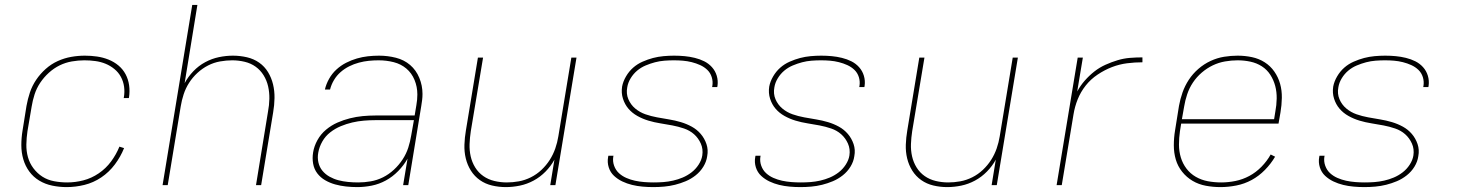

<svg xmlns="http://www.w3.org/2000/svg" viewBox="-20 -755 5940 783"><path d="M252 8Q222 8 193 2Q164 -4 140 -18.5Q116 -33 99.5 -55.5Q83 -78 75 -105.5Q67 -133 67 -163Q67 -193 72 -223L88 -323Q93 -351 102 -378Q111 -405 127.5 -429.5Q144 -454 166.5 -474Q189 -494 215.5 -506Q242 -518 270 -523Q298 -528 326 -528Q351 -528 375.5 -524.5Q400 -521 422.5 -512Q445 -503 463 -488Q481 -473 492 -452.5Q503 -432 506.5 -407.5Q510 -383 506 -357L505 -355H484L485 -357Q489 -380 486 -401.5Q483 -423 473 -441.5Q463 -460 446.5 -473.5Q430 -487 410.5 -495Q391 -503 369 -506Q347 -509 324 -509Q299 -509 273 -504.5Q247 -500 223.5 -488.5Q200 -477 179.5 -458.5Q159 -440 144 -417.5Q129 -395 121 -370Q113 -345 109 -320L92 -220Q88 -193 87.5 -166Q87 -139 94 -114Q101 -89 116.5 -68.5Q132 -48 153 -34.5Q174 -21 200.5 -16Q227 -11 254 -11Q287 -11 320 -19.5Q353 -28 382.5 -48Q412 -68 433 -96.5Q454 -125 467 -157L486 -151Q472 -116 448.5 -84.5Q425 -53 393 -31.5Q361 -10 324.5 -1Q288 8 252 8Z M643 0 764 -735H785L733 -416Q747 -442 768.5 -464.5Q790 -487 817 -501.5Q844 -516 873 -522Q902 -528 930 -528Q959 -528 987 -521.5Q1015 -515 1037 -499.5Q1059 -484 1073 -461Q1087 -438 1093.5 -411Q1100 -384 1099.5 -355Q1099 -326 1094 -297L1045 0H1024L1073 -300Q1078 -326 1078.5 -352Q1079 -378 1073.5 -402.5Q1068 -427 1055 -448Q1042 -469 1022.5 -483Q1003 -497 978 -503Q953 -509 927 -509Q903 -509 877.5 -504.5Q852 -500 828.5 -488Q805 -476 785 -457.5Q765 -439 751 -417Q737 -395 729 -370.5Q721 -346 717 -321L664 0Z M1437 8Q1414 8 1391 5.5Q1368 3 1346.5 -3Q1325 -9 1306 -20Q1287 -31 1274 -48Q1261 -65 1257 -87.5Q1253 -110 1257 -134Q1261 -159 1274.5 -183.5Q1288 -208 1309.5 -226Q1331 -244 1356 -255Q1381 -266 1407 -272.5Q1433 -279 1459 -281.5Q1485 -284 1511 -284H1671L1678 -326Q1680 -337 1681 -348Q1682 -359 1682 -369V-370Q1682 -401 1670.5 -429Q1659 -457 1637 -475.5Q1615 -494 1585.5 -501.5Q1556 -509 1524 -509Q1504 -509 1484 -507Q1464 -505 1443.5 -499.5Q1423 -494 1404 -484.5Q1385 -475 1369 -461Q1353 -447 1342 -428.5Q1331 -410 1326 -390H1305Q1310 -412 1322 -433.5Q1334 -455 1352 -471.5Q1370 -488 1391.5 -499Q1413 -510 1435.5 -516.5Q1458 -523 1480.5 -525.5Q1503 -528 1526 -528Q1561 -528 1594.5 -519.5Q1628 -511 1652.5 -490Q1677 -469 1690 -437.5Q1703 -406 1703 -372Q1703 -359 1701.5 -347Q1700 -335 1698 -323L1645 0H1624L1642 -108Q1627 -81 1604 -57.5Q1581 -34 1553.5 -19Q1526 -4 1496 2Q1466 8 1437 8ZM1441 -11Q1466 -11 1492 -15.5Q1518 -20 1542 -32Q1566 -44 1586.5 -63Q1607 -82 1622 -105Q1637 -128 1645 -153Q1653 -178 1657 -203L1668 -265H1511Q1488 -265 1464 -263Q1440 -261 1416.5 -255.5Q1393 -250 1370 -240.5Q1347 -231 1327 -215.5Q1307 -200 1294.5 -178Q1282 -156 1278 -133Q1274 -112 1278.5 -92.5Q1283 -73 1295 -58.5Q1307 -44 1324 -34.5Q1341 -25 1360 -20Q1379 -15 1399.5 -13Q1420 -11 1441 -11Z M2043 8Q2014 8 1986.5 1.5Q1959 -5 1937 -20.5Q1915 -36 1900.5 -59Q1886 -82 1879.5 -109Q1873 -136 1874 -165Q1875 -194 1880 -223L1929 -520H1950L1900 -220Q1896 -194 1895 -168Q1894 -142 1899.5 -117.5Q1905 -93 1918 -72Q1931 -51 1951 -37Q1971 -23 1996 -17Q2021 -11 2047 -11Q2071 -11 2096 -15.5Q2121 -20 2145 -32Q2169 -44 2188.5 -62.5Q2208 -81 2222 -103Q2236 -125 2244.5 -149.5Q2253 -174 2257 -199L2310 -520H2331L2245 0H2224L2241 -104Q2227 -78 2205 -55.5Q2183 -33 2156 -18.5Q2129 -4 2100 2Q2071 8 2043 8Z M2644 8Q2622 8 2600 6Q2578 4 2557.5 -1Q2537 -6 2518 -15Q2499 -24 2484 -38Q2469 -52 2462.5 -72.5Q2456 -93 2460 -115L2461 -120H2482L2481 -116Q2478 -97 2484.5 -79Q2491 -61 2504 -49Q2517 -37 2534 -29.5Q2551 -22 2569.5 -18Q2588 -14 2607.5 -12.5Q2627 -11 2646 -11Q2666 -11 2685.5 -12.5Q2705 -14 2725 -18.5Q2745 -23 2764 -31Q2783 -39 2800 -52Q2817 -65 2829 -83.5Q2841 -102 2844 -121Q2848 -147 2838 -169.5Q2828 -192 2810.5 -207.5Q2793 -223 2769.5 -231Q2746 -239 2722 -243.5Q2698 -248 2673 -252Q2648 -256 2624.5 -263Q2601 -270 2579.5 -282Q2558 -294 2543 -311.5Q2528 -329 2520.5 -352.5Q2513 -376 2517 -402Q2521 -423 2533 -443.5Q2545 -464 2562 -479Q2579 -494 2600.5 -503.5Q2622 -513 2643 -518.5Q2664 -524 2686 -526Q2708 -528 2729 -528Q2751 -528 2772 -526Q2793 -524 2813.5 -519Q2834 -514 2852 -505Q2870 -496 2883.5 -481Q2897 -466 2903 -446Q2909 -426 2906 -405L2905 -400H2884L2885 -404Q2888 -423 2882.5 -440.5Q2877 -458 2864.5 -470Q2852 -482 2835.5 -489.5Q2819 -497 2801 -501.5Q2783 -506 2765 -507.5Q2747 -509 2728 -509Q2709 -509 2689.5 -507.5Q2670 -506 2651 -501Q2632 -496 2613 -488Q2594 -480 2578.5 -467Q2563 -454 2552 -436Q2541 -418 2538 -399Q2533 -373 2542.5 -350.5Q2552 -328 2570.5 -312.5Q2589 -297 2612 -289Q2635 -281 2659.5 -276.5Q2684 -272 2708.5 -268Q2733 -264 2756.5 -257Q2780 -250 2801 -238.5Q2822 -227 2837.5 -209Q2853 -191 2861 -167.5Q2869 -144 2864 -118Q2861 -96 2848.5 -75.5Q2836 -55 2817 -40Q2798 -25 2776.5 -16Q2755 -7 2733 -1.5Q2711 4 2688.5 6Q2666 8 2644 8Z M3244 8Q3222 8 3200 6Q3178 4 3157.5 -1Q3137 -6 3118 -15Q3099 -24 3084 -38Q3069 -52 3062.5 -72.5Q3056 -93 3060 -115L3061 -120H3082L3081 -116Q3078 -97 3084.5 -79Q3091 -61 3104 -49Q3117 -37 3134 -29.5Q3151 -22 3169.5 -18Q3188 -14 3207.5 -12.5Q3227 -11 3246 -11Q3266 -11 3285.5 -12.5Q3305 -14 3325 -18.5Q3345 -23 3364 -31Q3383 -39 3400 -52Q3417 -65 3429 -83.5Q3441 -102 3444 -121Q3448 -147 3438 -169.5Q3428 -192 3410.5 -207.5Q3393 -223 3369.5 -231Q3346 -239 3322 -243.5Q3298 -248 3273 -252Q3248 -256 3224.5 -263Q3201 -270 3179.5 -282Q3158 -294 3143 -311.5Q3128 -329 3120.5 -352.5Q3113 -376 3117 -402Q3121 -423 3133 -443.5Q3145 -464 3162 -479Q3179 -494 3200.5 -503.5Q3222 -513 3243 -518.5Q3264 -524 3286 -526Q3308 -528 3329 -528Q3351 -528 3372 -526Q3393 -524 3413.5 -519Q3434 -514 3452 -505Q3470 -496 3483.5 -481Q3497 -466 3503 -446Q3509 -426 3506 -405L3505 -400H3484L3485 -404Q3488 -423 3482.5 -440.5Q3477 -458 3464.5 -470Q3452 -482 3435.5 -489.5Q3419 -497 3401 -501.5Q3383 -506 3365 -507.5Q3347 -509 3328 -509Q3309 -509 3289.5 -507.5Q3270 -506 3251 -501Q3232 -496 3213 -488Q3194 -480 3178.5 -467Q3163 -454 3152 -436Q3141 -418 3138 -399Q3133 -373 3142.5 -350.5Q3152 -328 3170.5 -312.5Q3189 -297 3212 -289Q3235 -281 3259.5 -276.5Q3284 -272 3308.5 -268Q3333 -264 3356.5 -257Q3380 -250 3401 -238.5Q3422 -227 3437.5 -209Q3453 -191 3461 -167.5Q3469 -144 3464 -118Q3461 -96 3448.5 -75.5Q3436 -55 3417 -40Q3398 -25 3376.5 -16Q3355 -7 3333 -1.5Q3311 4 3288.5 6Q3266 8 3244 8Z M3843 8Q3814 8 3786.5 1.5Q3759 -5 3737 -20.5Q3715 -36 3700.5 -59Q3686 -82 3679.5 -109Q3673 -136 3674 -165Q3675 -194 3680 -223L3729 -520H3750L3700 -220Q3696 -194 3695 -168Q3694 -142 3699.5 -117.5Q3705 -93 3718 -72Q3731 -51 3751 -37Q3771 -23 3796 -17Q3821 -11 3847 -11Q3871 -11 3896 -15.5Q3921 -20 3945 -32Q3969 -44 3988.5 -62.5Q4008 -81 4022 -103Q4036 -125 4044.5 -149.5Q4053 -174 4057 -199L4110 -520H4131L4045 0H4024L4041 -104Q4027 -78 4005 -55.5Q3983 -33 3956 -18.5Q3929 -4 3900 2Q3871 8 3843 8Z M4289 0 4375 -520H4396L4373 -382Q4386 -406 4404 -426.5Q4422 -447 4443 -463.5Q4464 -480 4488.5 -491Q4513 -502 4538 -509.5Q4563 -517 4588.5 -519Q4614 -521 4639 -521V-501Q4608 -501 4576.5 -497Q4545 -493 4515 -481.5Q4485 -470 4456.5 -451Q4428 -432 4407.5 -406Q4387 -380 4375 -350Q4363 -320 4358 -289L4310 0Z M4957 8Q4927 8 4897.5 2.5Q4868 -3 4843.5 -17.5Q4819 -32 4801 -54.5Q4783 -77 4775 -104.5Q4767 -132 4767 -162.5Q4767 -193 4772 -223L4788 -323Q4793 -351 4802.5 -378Q4812 -405 4828 -429.5Q4844 -454 4867 -474Q4890 -494 4917 -506.5Q4944 -519 4972 -523.5Q5000 -528 5027 -528Q5057 -528 5085.5 -522Q5114 -516 5137.5 -501Q5161 -486 5177 -463Q5193 -440 5200.5 -413Q5208 -386 5207.5 -356Q5207 -326 5202 -297L5194 -251H4797L4792 -220Q4788 -193 4788 -165.5Q4788 -138 4795.5 -113Q4803 -88 4818.5 -67.5Q4834 -47 4856.5 -34Q4879 -21 4905.5 -16Q4932 -11 4960 -11Q4989 -11 5018.5 -17Q5048 -23 5075 -37.5Q5102 -52 5124.5 -75Q5147 -98 5162 -125L5180 -116Q5163 -87 5138.5 -62Q5114 -37 5084.5 -21Q5055 -5 5022 1.5Q4989 8 4957 8ZM5176 -269 5181 -300Q5186 -326 5186.5 -353Q5187 -380 5180.5 -404.5Q5174 -429 5160.5 -450Q5147 -471 5126 -484.5Q5105 -498 5079.5 -503.5Q5054 -509 5027 -509Q5002 -509 4976 -504.5Q4950 -500 4926 -488.5Q4902 -477 4881 -459Q4860 -441 4845 -418.5Q4830 -396 4821.5 -370.5Q4813 -345 4809 -320L4800 -269Z M5544 8Q5522 8 5500 6Q5478 4 5457.5 -1Q5437 -6 5418 -15Q5399 -24 5384 -38Q5369 -52 5362.5 -72.5Q5356 -93 5360 -115L5361 -120H5382L5381 -116Q5378 -97 5384.5 -79Q5391 -61 5404 -49Q5417 -37 5434 -29.5Q5451 -22 5469.5 -18Q5488 -14 5507.5 -12.5Q5527 -11 5546 -11Q5566 -11 5585.5 -12.5Q5605 -14 5625 -18.5Q5645 -23 5664 -31Q5683 -39 5700 -52Q5717 -65 5729 -83.5Q5741 -102 5744 -121Q5748 -147 5738 -169.5Q5728 -192 5710.5 -207.5Q5693 -223 5669.5 -231Q5646 -239 5622 -243.5Q5598 -248 5573 -252Q5548 -256 5524.5 -263Q5501 -270 5479.5 -282Q5458 -294 5443 -311.5Q5428 -329 5420.5 -352.5Q5413 -376 5417 -402Q5421 -423 5433 -443.5Q5445 -464 5462 -479Q5479 -494 5500.5 -503.5Q5522 -513 5543 -518.5Q5564 -524 5586 -526Q5608 -528 5629 -528Q5651 -528 5672 -526Q5693 -524 5713.5 -519Q5734 -514 5752 -505Q5770 -496 5783.5 -481Q5797 -466 5803 -446Q5809 -426 5806 -405L5805 -400H5784L5785 -404Q5788 -423 5782.5 -440.5Q5777 -458 5764.5 -470Q5752 -482 5735.5 -489.5Q5719 -497 5701 -501.5Q5683 -506 5665 -507.5Q5647 -509 5628 -509Q5609 -509 5589.5 -507.5Q5570 -506 5551 -501Q5532 -496 5513 -488Q5494 -480 5478.5 -467Q5463 -454 5452 -436Q5441 -418 5438 -399Q5433 -373 5442.5 -350.5Q5452 -328 5470.5 -312.5Q5489 -297 5512 -289Q5535 -281 5559.5 -276.5Q5584 -272 5608.5 -268Q5633 -264 5656.5 -257Q5680 -250 5701 -238.5Q5722 -227 5737.5 -209Q5753 -191 5761 -167.5Q5769 -144 5764 -118Q5761 -96 5748.5 -75.5Q5736 -55 5717 -40Q5698 -25 5676.5 -16Q5655 -7 5633 -1.5Q5611 4 5588.5 6Q5566 8 5544 8Z"/></svg>

Font: Iosevka Aile Thin
Style: Italic
Weight: 100
Italic angle: -9°
Designer: Belleve Invis
Foundry: Belleve Invis
Version: Version 31.1.0; ttfautohint (v1.8.4)